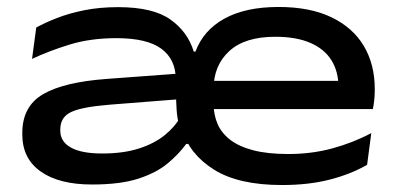

<svg xmlns="http://www.w3.org/2000/svg" viewBox="-20 -515 1144 551"><path d="M789.5 16Q665 16 594.8 -27.8Q524.5 -71.5 501.5 -143.5L494.5 -155Q488.5 -174 486.8 -201Q485 -228 485.5 -246L484.5 -286.5Q484.5 -344.5 443.2 -375Q402 -405.5 314 -405.5Q239.5 -405.5 179.5 -387Q119.5 -368.5 72 -346L84 -436Q108.5 -449.5 142.8 -463Q177 -476.5 221.2 -485.5Q265.5 -494.5 319 -494.5Q419 -494.5 469 -459Q519 -423.5 536 -367H541Q563.5 -428 624 -461.5Q684.5 -495 779.5 -495Q869.5 -495 931 -465.5Q992.5 -436 1024 -383.2Q1055.5 -330.5 1055.5 -259.5V-256.5Q1055.5 -242.5 1054 -228Q1052.5 -213.5 1050 -202H948Q950 -215.5 950.8 -232Q951.5 -248.5 951.5 -263.5Q951.5 -309.5 931.2 -342Q911 -374.5 870.5 -392Q830 -409.5 770 -409.5Q682.5 -409.5 637.8 -368.2Q593 -327 593 -260V-248.5V-240.5V-217Q593 -186.5 604 -160.2Q615 -134 639.8 -114.5Q664.5 -95 705.8 -84Q747 -73 807.5 -73Q874 -73 933.2 -89Q992.5 -105 1045.5 -133L1033.5 -42Q986.5 -15 926 0.5Q865.5 16 789.5 16ZM244 14.5Q149.5 14.5 96.8 -22.8Q44 -60 44 -129V-133.5Q44 -210 103.8 -244.8Q163.5 -279.5 286 -288.5L495.5 -304L497.5 -230.5L294 -214.5Q214 -208 183.5 -193.2Q153 -178.5 153 -143.5V-140Q153 -108.5 183.5 -91.5Q214 -74.5 273 -74.5Q334.5 -74.5 379.2 -89Q424 -103.5 453.5 -127.8Q483 -152 498 -180L537.5 -102H514.5Q493 -72.5 460.8 -45.8Q428.5 -19 376.8 -2.2Q325 14.5 244 14.5ZM536 -202V-283H1029.5V-202Z"/></svg>

Font: Anek Latin Expanded Medium
Style: Regular
Weight: 500
Width: 7
Designer: Yesha Goshar
Foundry: Ek Type
Version: Version 1.003